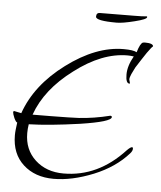

<svg xmlns="http://www.w3.org/2000/svg" viewBox="-51 -685 650 776"><g transform="rotate(5 274.5 -297.5)"><path d="M195 46Q119 46 71.5 2.5Q24 -41 24 -116Q24 -127 25.5 -140Q27 -153 29 -168Q24 -168 16 -185Q9 -202 9 -207.5Q9 -213 13 -213L42 -207Q83 -324 201 -412Q320 -501 432 -501Q471 -501 485 -493Q496 -530 507 -534Q510 -535 514 -535Q549 -535 549 -522Q546 -522 526 -494Q520 -485 506.5 -464.5Q493 -444 485 -431Q478 -418 471.5 -403.5Q465 -389 465 -381L469 -366Q469 -364 467 -364Q452 -364 452 -400Q452 -435 475 -475Q468 -476 461.5 -476.5Q455 -477 450 -477Q346 -477 236 -393Q125 -310 88 -205Q125 -205 162.5 -205.5Q200 -206 230.5 -206.5Q261 -207 276 -208Q306 -210 337.5 -215Q369 -220 401 -228Q408 -228 408 -223Q408 -204 283 -185Q157 -167 76 -165Q73 -146 73 -129Q73 -62 118 -20.5Q163 21 233 21Q373 21 480 -95Q494 -109 500 -109Q504 -109 504 -103Q504 -94 495 -84Q442 -24 356 11Q269 46 195 46ZM394 -605Q309 -605 309 -622Q309 -638 323 -638L463 -639Q478 -639 491 -639.5Q504 -640 514 -641Q515 -640 515 -638Q515 -629 466 -617Q418 -605 394 -605Z"/></g></svg>

Font: Qwigley
Style: Regular
Weight: 400
Designer: Robert E. Leuschke
Foundry: Robert E. Leuschke
Version: Version 1.010; ttfautohint (v1.8.3)